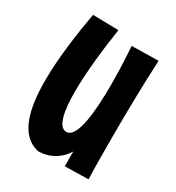

<svg xmlns="http://www.w3.org/2000/svg" viewBox="-133 -590 629 686"><g transform="rotate(30 181.5 -247.0)"><path d="M227 -480C227 -480 233 -406 233 -324C233 -215 223 -97 178 -97C145 -97 133 -157 133 -236C133 -321 146 -428 158 -505L52 -507C38 -427 21 -317 21 -218C21 -103 44 -4 126 13C131 13 196 15 235 -49V12L332 10C330 -51 330 -111 330 -172C330 -275 332 -378 337 -482Z"/></g></svg>

Font: Mouse Memoirs
Style: Regular
Weight: 400
Designer: Astigmatic (AOETI)
Foundry: Astigmatic (AOETI)
Version: Version 1.000